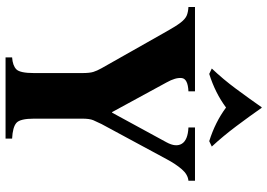

<svg xmlns="http://www.w3.org/2000/svg" viewBox="-152 -786 939 674"><g transform="rotate(90 317.0 -449.5)"><path d="M428 -665H615V-642Q593 -640 574.5 -618.5Q556 -597 539 -565L416 -337Q408 -321 402.5 -308Q397 -295 397 -269V-100Q397 -51 412 -38Q427 -25 467 -23V0H182V-23Q211 -25 224 -38Q237 -51 237 -100V-269Q237 -295 233 -308Q229 -321 220 -337L91 -565Q72 -599 59.5 -615Q47 -631 35 -636Q23 -641 5 -642V-665H301V-642Q257 -640 254.5 -618.5Q252 -597 270 -565L374 -374H376L480 -565Q498 -598 485 -619Q472 -640 428 -642ZM476 -715Q409 -736 358 -774Q307 -736 240 -715L221 -724Q259 -764 293 -810Q327 -856 357 -899H359Q389 -856 423.5 -810Q458 -764 495 -724Z"/></g></svg>

Font: Bona Nova
Style: Bold
Weight: 700
Designer: Mateusz Machalski
Foundry: Capitalics
Version: Version 4.001; ttfautohint (v1.8.3)